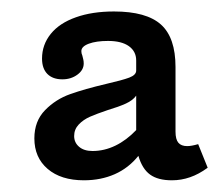

<svg xmlns="http://www.w3.org/2000/svg" viewBox="-20 -603 389 333"><path d="M39.6 -363Q39.6 -393 58.2 -412Q76.8 -431 101.9 -439.8Q127 -448.7 164.3 -457.5Q192.2 -463.9 204.2 -468.4Q216.2 -473 216.2 -480.6V-498.1Q216.2 -513.8 203.6 -522.9Q190.9 -532 167.4 -532Q146.9 -532 134 -527.2Q121.1 -522.4 121.1 -514.3Q121.1 -512.5 121.5 -510.4Q122 -508.3 122.8 -506.6Q123.6 -503.3 124.4 -500.1Q125.2 -496.9 125.2 -492.9Q125.2 -481.5 114.2 -473.5Q103.2 -465.4 88.2 -465.4Q71.4 -465.4 62.1 -474.8Q52.9 -484.2 52.9 -501.4Q52.9 -525.5 68.1 -544.3Q83.2 -563 111.6 -573Q139.9 -583.1 177.7 -583.1Q233.9 -583.1 259.2 -560.4Q284.4 -537.7 284.4 -486.7V-374.6Q284.4 -361.3 289.4 -355.4Q294.4 -349.6 304.6 -349.6Q312 -349.6 323.7 -353L340.2 -312.1Q324.8 -300.8 309.6 -295.6Q294.5 -290.3 278.1 -290.3Q253.9 -290.3 240.3 -300.2Q226.7 -310 220 -332.7Q203 -311.5 179 -300.9Q155 -290.3 125.5 -290.3Q85.7 -290.3 62.6 -310.1Q39.6 -329.8 39.6 -363ZM216.2 -377.4V-437.1Q210.5 -429 198.3 -423.4Q186 -417.8 166.9 -412.1Q147.9 -405.7 136.2 -400.6Q124.4 -395.4 116.5 -387Q108.6 -378.6 108.6 -367.1Q108.6 -355.7 117.2 -348.4Q125.7 -341.1 140.5 -341.1Q160.9 -341.1 180.1 -350.4Q199.3 -359.7 216.2 -377.4Z"/></svg>

Font: Playfair Micro SmCond SmLight
Style: Regular
Weight: 360
Width: 4
Designer: Claus Eggers Sørensen
Foundry: Claus Eggers Sørensen
Version: Version 2.100;Glyphs 3.2 (3219)